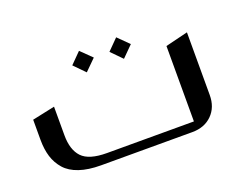

<svg xmlns="http://www.w3.org/2000/svg" viewBox="-78 -599 962 749"><g transform="rotate(-20 403.0 -224.5)"><path d="M300.8 -449.2 346.2 -404.8 300.8 -359.9 256.8 -404.8ZM455.1 -449.2 500 -404.8 455.1 -359.9 411.1 -404.8ZM721.2 -373V-112.8Q721.2 -62 689.9 -31Q658.7 0 607.9 0H229Q176.8 0 139.4 -12.7Q102.1 -25.4 81.1 -49.3Q60.1 -73.2 50.5 -104Q41 -134.8 41 -174.8V-257.8L134.8 -277.8V-159.2Q134.8 -98.6 163.8 -67.9Q192.9 -37.1 267.1 -37.1H627.9V-350.1Z"/></g></svg>

Font: Wesal
Style: Regular
Weight: 300
Designer: Ahmed zaza
Foundry: Ahmed zaza
Version: Version 2.01